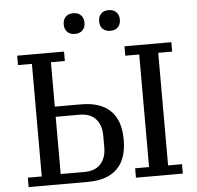

<svg xmlns="http://www.w3.org/2000/svg" viewBox="-59 -956 1041 1016"><g transform="rotate(-5 461.5 -448.0)"><path d="M52 -50H126V-648H52V-698H301V-648H227V-412H366Q469 -412 522 -360.5Q575 -309 575 -206Q575 -103 522 -51.5Q469 0 366 0H52ZM622 -50H696V-648H622V-698H871V-648H797V-50H871V0H622ZM354 -54Q410 -54 439.5 -86.5Q469 -119 469 -175V-237Q469 -293 439.5 -325.5Q410 -358 354 -358H227V-54ZM367 -786Q341 -786 326.5 -801Q312 -816 312 -839V-843Q312 -866 326.5 -881Q341 -896 367 -896Q393 -896 407.5 -881Q422 -866 422 -843V-839Q422 -816 407.5 -801Q393 -786 367 -786ZM555 -786Q529 -786 514.5 -801Q500 -816 500 -839V-843Q500 -866 514.5 -881Q529 -896 555 -896Q581 -896 595.5 -881Q610 -866 610 -843V-839Q610 -816 595.5 -801Q581 -786 555 -786Z"/></g></svg>

Font: IBM Plex Serif Text
Style: Regular
Weight: 450
Designer: Mike Abbink, Paul van der Laan, Pieter van Rosmalen
Foundry: Bold Monday
Version: Version 3.001